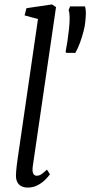

<svg xmlns="http://www.w3.org/2000/svg" viewBox="-20 -837 408 867"><path d="M128 -86Q125 -62.5 130.2 -53Q135.5 -43.5 145 -43.5Q156.5 -43.5 165.5 -49.2Q174.5 -55 192 -71L205.5 -50Q198 -39 183.5 -24.8Q169 -10.5 149.2 -0.2Q129.5 10 105 10Q89.5 10 77.5 4.2Q65.5 -1.5 58.8 -13.5Q52 -25.5 52 -44.5Q52 -51 53 -63.8Q54 -76.5 55.8 -91.5Q57.5 -106.5 59.5 -119L151.5 -751L91 -767.5L99.5 -800L214.5 -817L233 -805ZM320 -598 278 -598.5 276.5 -604.5Q280.5 -625.5 284.5 -651.2Q288.5 -677 291.5 -705Q294.5 -733.5 294.5 -755.8Q294.5 -778 290 -791.5L296.5 -808H364Q368 -793 367.8 -777Q367.5 -761 365 -737Q364 -722 357.2 -695.5Q350.5 -669 340.5 -642.2Q330.5 -615.5 320 -598Z"/></svg>

Font: Merriweather 24pt SemiCondensed Light
Style: Italic
Weight: 300
Width: 4
Italic angle: -7.8°
Designer: Eben Sorkin
Foundry: Eben Sorkin
Version: Version 2.101